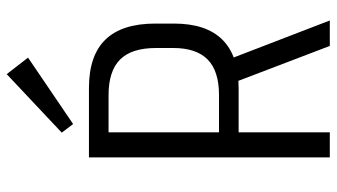

<svg xmlns="http://www.w3.org/2000/svg" viewBox="-230 -748 979 558"><g transform="rotate(-90 259.0 -469.5)"><path d="M80 -700H282Q376 -700 422.5 -652Q469 -604 469 -507V-453Q469 -359 422 -312Q375 -265 282 -265H149V-322H261Q331 -322 364.5 -355Q398 -388 398 -455V-505Q398 -576 364.5 -609.5Q331 -643 261 -643H136L153 -667V0H80ZM296 -283H369L478 0H404ZM370 -877 177 -746 152 -779 322 -939Z"/></g></svg>

Font: Pathway Extreme SemiCondensed Light
Style: Regular
Weight: 300
Width: 4
Version: Version 1.001;gftools[0.9.26]